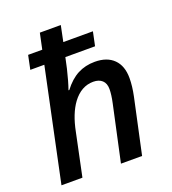

<svg xmlns="http://www.w3.org/2000/svg" viewBox="-138 -864 866 967"><g transform="rotate(-20 295.0 -380.0)"><path d="M151.9 -600.1H76.7L92.3 -674.8H168L186 -759.8H298.3L280.8 -674.8H439.5L423.8 -600.1H264.6L252 -542Q236.8 -478.5 222.2 -437.5H226.6Q262.2 -484.4 303.2 -505.9Q344.2 -527.3 395 -527.3Q460.4 -527.3 496.3 -491.7Q532.2 -456.1 532.2 -390.6Q532.2 -347.2 521 -294.4L457.5 0H344.2L409.2 -300.3Q418.5 -343.3 418.5 -373Q418.5 -403.8 401.1 -419.7Q383.8 -435.5 353.5 -435.5Q289.1 -435.5 243.2 -374Q203.6 -320.3 185.5 -228L137.7 0H25.4Z"/></g></svg>

Font: Viking Open Sans Light
Style: Bold Italic
Weight: 600
Italic angle: -12°
Foundry: Ascender Corporation
Version: Version 2.000